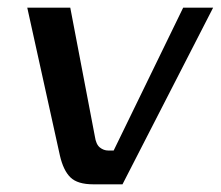

<svg xmlns="http://www.w3.org/2000/svg" viewBox="-20 -480 575 500"><path d="M223 0Q182 0 163.5 -18Q145 -36 136 -75L51 -460H163L227 -125Q230 -104 240 -96Q250 -88 262 -88H276L457 -460H535L299 0Z"/></svg>

Font: Genos Medium
Style: Italic
Weight: 500
Italic angle: -8°
Designer: Robert E. Leuschke
Foundry: Robert E. Leuschke
Version: Version 1.010